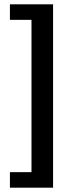

<svg xmlns="http://www.w3.org/2000/svg" viewBox="-20 -700 325 890"><path d="M26 170V98H126V-608H26V-680H226V170Z"/></svg>

Font: Gemunu Libre SemiBold
Style: Regular
Weight: 600
Designer: Puspanada Ekanayake, Sola Matas, Pathum Egodawatta, Kosala Senevirathne
Foundry: mooniak
Version: Version 1.100